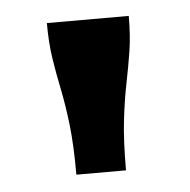

<svg xmlns="http://www.w3.org/2000/svg" viewBox="-32 -742 316 320"><g transform="rotate(-5 125.5 -582.0)"><path d="M194 -710H57Q57 -677 61 -651Q65 -625 70.5 -598.5Q76 -572 80 -538Q84 -504 84 -454H167Q167 -504 171 -538Q175 -572 180.5 -599Q186 -626 190 -651.5Q194 -677 194 -710Z"/></g></svg>

Font: Roboto Serif 36pt
Style: Bold
Weight: 700
Version: Version 1.008